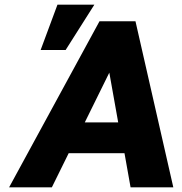

<svg xmlns="http://www.w3.org/2000/svg" viewBox="-20 -802 781 822"><path d="M19 0H202L274 -146H513L539 0H722L560 -711H406ZM154 -588H261L384 -782H226ZM343 -278 448 -491 486 -278Z"/></svg>

Font: Asimov Pro
Style: UltObl
Weight: 900
Designer: Google
Version: Version 2.000980; 2014